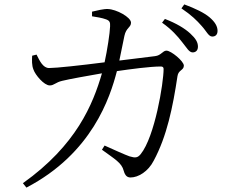

<svg xmlns="http://www.w3.org/2000/svg" viewBox="-20 -802 1040 872"><path d="M807 -611C827 -587 838 -564 855 -564C869 -564 879 -573 879 -590C879 -610 869 -627 844 -650C819 -673 781 -696 729 -716L716 -699C760 -668 787 -637 807 -611ZM896 -684C918 -660 927 -636 944 -636C959 -636 968 -645 968 -662C968 -682 957 -702 931 -724C907 -744 868 -763 817 -782L804 -764C850 -733 874 -709 896 -684ZM443 -122C500 -80 533 -63 542 -26C548 -5 557 4 573 4C608 4 653 -23 678 -72C738 -183 765 -316 786 -456C790 -485 815 -482 815 -504C815 -524 757 -572 736 -572C719 -572 712 -550 684 -547L522 -527L545 -639C553 -677 575 -677 575 -699C575 -724 508 -760 470 -761C451 -762 419 -754 398 -749V-728C416 -725 444 -721 462 -714C478 -708 481 -701 480 -682C479 -652 467 -573 455 -519C346 -505 235 -493 203 -493C175 -493 160 -526 146 -554L126 -549C125 -529 124 -505 132 -486C140 -462 180 -414 206 -414C226 -414 232 -428 263 -435C291 -442 379 -458 443 -469C402 -328 327 -143 84 30L100 50C399 -106 480 -360 511 -479C573 -488 661 -500 711 -500C719 -500 723 -496 723 -489C723 -425 683 -181 619 -102C605 -85 595 -84 568 -92C548 -99 497 -122 455 -141Z"/></svg>

Font: Harano Aji Mincho KR
Style: Regular
Weight: 400
Foundry: Masamichi Hosoda
Version: HaranoAjiMinchoKR-Regular version 20230610;ttx 4.39.4